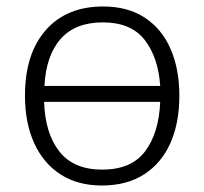

<svg xmlns="http://www.w3.org/2000/svg" viewBox="-20 -562 630 592"><path d="M533 -267Q533 -183 505.5 -121Q478 -59 424.5 -24.5Q371 10 294 10Q220 10 167 -24Q114 -58 85.5 -120.5Q57 -183 57 -267Q57 -396 121 -469Q185 -542 298 -542Q374 -542 426.5 -507.5Q479 -473 506 -411Q533 -349 533 -267ZM297 -493Q212 -493 167 -442Q122 -391 117 -297H474Q468 -385 426 -439Q384 -493 297 -493ZM295 -39Q385 -39 427.5 -95.5Q470 -152 474 -248H116Q119 -151 163 -95Q207 -39 295 -39Z"/></svg>

Font: Noto Sans Light
Style: Regular
Weight: 300
Designer: Monotype Design Team
Foundry: Monotype Imaging Inc.
Version: Version 2.007